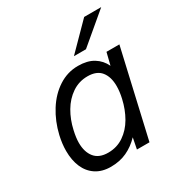

<svg xmlns="http://www.w3.org/2000/svg" viewBox="-165 -809 884 938"><g transform="rotate(-30 277.0 -340.0)"><path d="M525.4 -487.8 413.6 0H342.8L355 -62Q321.8 -27.3 281.7 -8.8Q241.7 9.8 191.4 9.8Q142.1 9.8 107.9 -12.7Q73.7 -35.2 56.6 -75Q39.6 -114.7 39.6 -166.5Q39.6 -207 49.8 -251Q65.9 -319.8 101.3 -376.2Q136.7 -432.6 187.3 -465.3Q237.8 -498 296.9 -498Q349.6 -498 383.8 -477.1Q418 -456.1 435.5 -418.9L452.6 -487.8ZM412.1 -318.4Q412.1 -370.1 387.9 -400.4Q363.8 -430.7 312 -430.7Q263.7 -430.7 224.6 -404.3Q185.5 -377.9 159.7 -334Q133.8 -290 122.1 -236.8Q113.3 -198.2 113.3 -169.9Q113.3 -118.2 138.2 -87.4Q163.1 -56.6 214.4 -56.6Q263.7 -56.6 302.2 -82.8Q340.8 -108.9 366.2 -152.8Q391.6 -196.8 403.8 -251Q412.1 -287.1 412.1 -318.4ZM304.2 -548.8 443.4 -689.9H539.6L372.1 -548.8Z"/></g></svg>

Font: Acari Sans
Style: Italic
Weight: 400
Italic angle: -13°
Designer: Alfredo Marco Pradil and Stefan Peev
Foundry: Hanken Design Co.
Version: Version 1.045;January 11, 2019;FontCreator 11.5.0.2425 64-bi